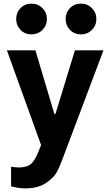

<svg xmlns="http://www.w3.org/2000/svg" viewBox="-20 -806 589 1056"><path d="M119 230Q90 230 68.5 225Q47 220 41 219V111Q65 115 83 115Q130 115 152 94Q174 73 191 29L206 -8L18 -529H175L279 -179H285L392 -529H549L321 76Q308 112 291.5 142Q275 172 232 201Q189 230 119 230ZM341 -701Q341 -737 365 -761.5Q389 -786 425 -786Q461 -786 485.5 -761.5Q510 -737 510 -701Q510 -666 485.5 -641.5Q461 -617 425 -617Q389 -617 365 -641.5Q341 -666 341 -701ZM69 -701Q69 -737 93 -761.5Q117 -786 153 -786Q189 -786 213.5 -761.5Q238 -737 238 -701Q238 -666 213.5 -641.5Q189 -617 153 -617Q117 -617 93 -641.5Q69 -666 69 -701Z"/></svg>

Font: Be Vietnam ExtraBold
Style: Regular
Weight: 800
Designer: Gabriel Lam
Foundry: TypeRant
Version: Version 4.000